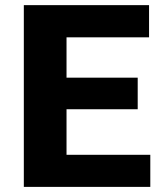

<svg xmlns="http://www.w3.org/2000/svg" viewBox="-20 -731 639 751"><path d="M73.2 0H567.9V-125.5H240.2V-303.7H518.6V-427.2H240.2V-585H563V-710.9H73.2Z"/></svg>

Font: Roboto Flex
Style: wght 800 wdth 100 opsz 14.0 GRAD 0.00 slnt 0.00 XTRA 468 XOPQ 96 YOPQ 79 YTLC 514 YTUC 712 YTAS 750 YTDE -203.00 YTFI 738
Weight: 800
Designer: Berlow after Robertson
Foundry: Google
Version: Version 3.100